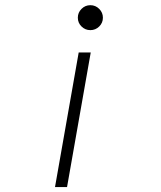

<svg xmlns="http://www.w3.org/2000/svg" viewBox="-20 -549 626 748"><path d="M194.3 179.7 286.6 -344.7H333.5L241.2 179.7ZM332 -431.6Q312 -431.6 297.6 -445.8Q283.2 -460 283.2 -480Q283.2 -500 297.6 -514.4Q312 -528.8 332 -528.8Q352.1 -528.8 366.5 -514.4Q380.9 -500 380.9 -480Q380.9 -460 366.5 -445.8Q352.1 -431.6 332 -431.6Z"/></svg>

Font: CaskaydiaCove NFP ExtraLight
Style: Italic
Weight: 200
Italic angle: -10°
Designer: Aaron Bell
Foundry: Saja Typeworks
Version: Version 2111.001; VTT 6.35;Nerd Fonts 3.1.1